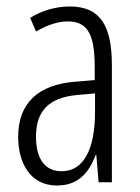

<svg xmlns="http://www.w3.org/2000/svg" viewBox="-20 -562 431 592"><path d="M195 -542C153 -542 110 -530 73 -507L91 -465C129 -487 162 -496 189 -496C248 -496 272 -459 272 -358V-315L211 -310C99 -301 36 -245 36 -140C36 -61 72 10 156 10C222 10 255 -31 275 -84H277L284 0H325V-360C325 -485 288 -542 195 -542ZM217 -269 273 -274V-216C273 -106 240 -34 170 -34C120 -34 91 -70 91 -141C91 -220 131 -261 217 -269Z"/></svg>

Font: Noto Sans Gurmukhi UI ExtraCondensed Light
Style: Regular
Weight: 300
Width: 2
Designer: Jelle Bosma - Monotype Design Team
Foundry: Monotype Imaging Inc.
Version: Version 2.004